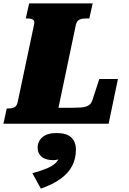

<svg xmlns="http://www.w3.org/2000/svg" viewBox="-60 -730 759 1133"><path d="M487 -710 467 -621H448Q432 -621 419.5 -618Q407 -615 399.5 -607.5Q392 -600 388 -585L285 -94H366Q394 -94 415 -95.5Q436 -97 450 -102Q464 -107 472.5 -116Q481 -125 485 -138L526 -264H636L581 0H-40L-20 -90H-9Q11 -90 25 -97Q39 -104 44 -126L141 -585Q146 -607 134.5 -614Q123 -621 103 -621H92L112 -710ZM181 383 131 292Q183 278 216 264Q249 250 268 232Q287 214 294 187Q297 183 300 185Q303 187 305.5 191Q308 195 308 199Q296 207 283 211Q270 215 255 215Q209 215 185.5 195Q162 175 162 142Q162 104 190.5 79.5Q219 55 273 55Q333 55 360.5 81Q388 107 388 153Q388 205 366.5 247.5Q345 290 299 324Q253 358 181 383Z"/></svg>

Font: Roboto Serif Black
Style: Italic
Weight: 900
Italic angle: -10°
Version: Version 1.008